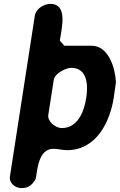

<svg xmlns="http://www.w3.org/2000/svg" viewBox="-20 -761 613 982"><path d="M238 -741C206 -741 164 -718 158 -680L31 140C25 176 58 201 90 201C126 201 145 185 163 153C171 107 177 0 253 0C277 0 298 7 323 7C473 7 543 -138 562 -263C564 -275 571 -329 573 -340C570 -411 536 -527 449 -527H309L286 -553C294 -611 330 -741 238 -741ZM344 -414C428 -414 431 -325 421 -260C411 -195 380 -106 296 -106C264 -106 222 -140 227 -173L255 -353C260 -386 318 -414 344 -414Z"/></svg>

Font: Asimov Print
Style: Regular
Weight: 500
Designer: Google
Version: Version 2.000980: 2014